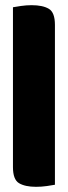

<svg xmlns="http://www.w3.org/2000/svg" viewBox="-20 -713 262 741"><path d="M192 0Q182 2 161 5Q140 8 119 8Q77 8 53.5 -6Q30 -20 30 -68V-685Q40 -687 61 -690Q82 -693 102 -693Q145 -693 168.5 -679Q192 -665 192 -617Z"/></svg>

Font: Baloo Bhaina
Style: Regular
Weight: 400
Designer: Manish Minz, Shuchita Grover and Ek Type
Foundry: Ek Type
Version: Version 1.443;PS 1.000;hotconv 16.6.51;makeotf.lib2.5.65220;